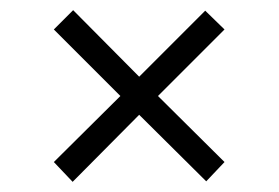

<svg xmlns="http://www.w3.org/2000/svg" viewBox="-20 -499 549 378"><path d="M123 -141 86 -180 217 -310 86 -441 124 -479 254 -348 384 -478 422 -441 291 -310 422 -180 386 -142 254 -273Z"/></svg>

Font: Manuale
Style: Regular
Weight: 400
Designer: Eduardo Tunni / Pablo Cosgaya
Foundry: Eduardo Tunni / Pablo Cosgaya
Version: Version 1.002